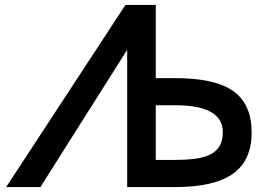

<svg xmlns="http://www.w3.org/2000/svg" viewBox="-20 -759 1067 779"><path d="M489 -739H612V-442H692Q853 -442 927 -389Q1001 -336 1001 -221Q1001 -108 925 -54Q849 0 690 0H496V-557L144 0H5ZM684 -110Q731 -110 768 -114.5Q805 -119 830.5 -131Q856 -143 870 -165Q884 -187 884 -223Q884 -332 690 -332H612V-110Z"/></svg>

Font: Involve SemiBold
Style: Regular
Weight: 600
Designer: Stefan Peev
Foundry: Context Ltd.
Version: Version 1.001